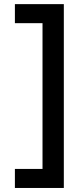

<svg xmlns="http://www.w3.org/2000/svg" viewBox="-20 -818 374 928"><path d="M288.5 90.5H52V-1.5H185.5V-706H52V-798H288.5Z"/></svg>

Font: Spline Sans Medium
Style: Regular
Weight: 500
Designer: Eben Sorkin, Mirko Velimirovic
Foundry: Sorkin Type
Version: Version 1.000; ttfautohint (v1.8.3)